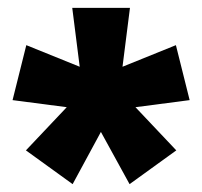

<svg xmlns="http://www.w3.org/2000/svg" viewBox="-20 -783 515 489"><path d="M311 -763H164L183 -613L47 -668L12 -528L150 -510L46 -400L165 -314L237 -447L310 -314L429 -400L325 -510L463 -528L428 -668L292 -613Z"/></svg>

Font: Noto Sans Myanmar UI ExtraCondensed Black
Style: Regular
Weight: 900
Width: 2
Designer: Monotype Design Team
Foundry: Monotype Imaging Inc.
Version: Version 2.103